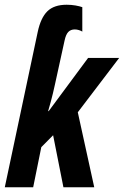

<svg xmlns="http://www.w3.org/2000/svg" viewBox="-27 -789 522 809"><path d="M-6.8 0 131.8 -653.8Q144.5 -713.9 172.6 -741.5Q200.7 -769 253.9 -769Q273.4 -769 291.3 -765.9Q309.1 -762.7 319.8 -758.8V-655.8Q314.9 -659.2 305.9 -662.1Q296.9 -665 288.1 -665Q271 -665 260.7 -654.3Q250.5 -643.6 245.1 -618.2L204.1 -431.2Q200.7 -414.6 196.3 -397Q191.9 -379.4 187 -360.4Q182.1 -341.3 175.8 -320.8H178.2L344.2 -544.9H475.1L300.8 -315.9L370.1 0H240.2L196.8 -219.2L147 -168.9L112.8 0Z"/></svg>

Font: Open Sans Condensed
Style: Italic
Weight: 400
Width: 3
Italic angle: -12°
Designer: Monotype Design Team
Foundry: Monotype Imaging Inc.
Version: Version 3.000